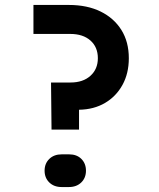

<svg xmlns="http://www.w3.org/2000/svg" viewBox="-20 -750 640 775"><path d="M188 -227 186 -417H265Q315 -417 345 -444Q375 -471 375 -515Q375 -560 345 -586.5Q315 -613 264 -613H115V-730H258Q332 -730 386 -703.5Q440 -677 470 -629Q500 -581 500 -515Q500 -454 474.5 -407.5Q449 -361 404 -334.5Q359 -308 299 -307V-227ZM229 5Q198 5 179 -13.5Q160 -32 160 -61Q160 -90 179 -108.5Q198 -127 229 -127H259Q290 -127 308.5 -108.5Q327 -90 327 -61Q327 -32 308 -13.5Q289 5 258 5Z"/></svg>

Font: Pitagon Sans Mono
Style: Bold
Weight: 700
Monospace: yes
Designer: Travis Tran
Foundry: Pitagon
Version: Version 1.001; ttfautohint (v1.8.4.7-5d5b);gftools[0.9.26]